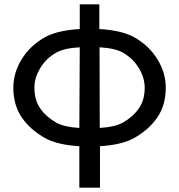

<svg xmlns="http://www.w3.org/2000/svg" viewBox="-20 -673 833 893"><path d="M349 200V7Q248 1 191 -30Q121 -69 81.5 -126.5Q42 -184 42 -265Q42 -335 81.5 -398.5Q121 -462 191 -501Q249 -532 351 -538V-653H442V-538Q544 -532 602 -501Q672 -462 711.5 -398.5Q751 -335 751 -265Q751 -184 711.5 -126.5Q672 -69 602 -30Q545 1 445 7V200ZM351 -453Q278 -449 241 -428Q194 -401 167 -356Q140 -311 140 -266Q140 -208 167 -169Q194 -130 241 -103Q278 -82 349 -78ZM444 -78Q515 -82 552 -103Q599 -130 626 -169Q653 -208 653 -265Q653 -311 626 -356Q599 -401 552 -428Q515 -449 443 -453Z"/></svg>

Font: Montserrat Z Med
Style: Regular
Weight: 500
Designer: Julieta Ulanovsky
Foundry: Julieta Ulanovsky
Version: Version 8.000